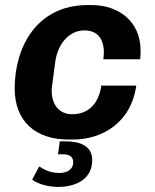

<svg xmlns="http://www.w3.org/2000/svg" viewBox="-20 -541 611 758"><path d="M198 -296C207 -365 251 -421 313 -421C366 -421 390 -386 390 -334C390 -325 389 -316 388 -307H533C535 -319 535 -330 535 -341C535 -457 448 -521 342 -521H326C125 -521 38 -355 38 -192C38 -63 119 10 251 10H267C382 10 497 -55 518 -203H380C369 -127 325 -90 265 -90C212 -90 184 -130 184 -183C184 -191 185 -199 198 -296ZM135 116 107 168C131 187 174 197 211 197C257 197 344 180 344 91C344 32 291 17 239 17H216L209 68H229C255 68 269 79 269 99C269 130 242 142 215 142C168 142 141 119 135 116Z"/></svg>

Font: Chivo
Style: Bold Italic
Weight: 700
Italic angle: -8°
Designer: Hector Gatti
Foundry: Omnibus-Type
Version: Version 1.003;PS 001.003;hotconv 1.0.70;makeotf.lib2.5.58329